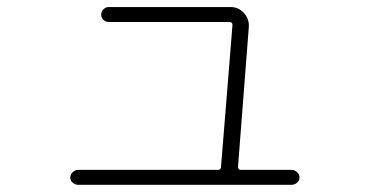

<svg xmlns="http://www.w3.org/2000/svg" viewBox="-20 -552 1040 540"><path d="M200.2 -32.2Q191.4 -32.2 184.6 -38.1Q177.7 -43.9 177.7 -52.7Q177.7 -61.5 184.6 -67.9Q191.4 -74.2 200.2 -74.2H592.8Q601.6 -74.2 601.6 -83Q603.5 -109.4 617.7 -280.8Q631.8 -452.1 633.8 -481.4Q633.8 -490.2 626 -490.2H286.1Q277.3 -490.2 271 -496.1Q264.6 -502 264.6 -510.7Q264.6 -519.5 271 -525.9Q277.3 -532.2 286.1 -532.2H627.9Q651.4 -532.2 666.5 -515.1Q681.6 -498 679.7 -474.6L649.4 -83Q649.4 -74.2 657.2 -74.2H799.8Q808.6 -74.2 815.4 -67.9Q822.3 -61.5 822.3 -52.7Q822.3 -43.9 815.4 -38.1Q808.6 -32.2 799.8 -32.2Z"/></svg>

Font: Rounded-X Mgen+ 2m light
Style: Regular
Weight: 200
Designer: [Source Han Sans]
Ryoko NISHIZUKA  (kana & ideographs); Paul D. Hunt (Latin, Greek & Cyrillic); Wenlong ZHANG  (bopomofo
Version: Version 1.059.20150602